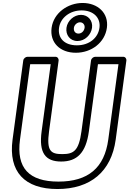

<svg xmlns="http://www.w3.org/2000/svg" viewBox="-20 -1232 871 1292"><path d="M377.3 -1045C386.3 -1111.6 449.6 -1162 529.1 -1162C609.6 -1162 658.3 -1111.7 649.3 -1045C640.1 -976.7 580.6 -927 497.3 -927C412.1 -927 368 -976.4 377.3 -1045ZM327.3 -1045C313.8 -945.6 383.8 -877 490.6 -877C595.3 -877 685.8 -945.3 699.3 -1045C712.7 -1144.3 637.4 -1212 535.9 -1212C435.4 -1212 340.7 -1144.4 327.3 -1045ZM427.3 -1045C420.9 -998.1 450.1 -956 501.3 -956C551.3 -956 592.9 -997.7 599.3 -1045C605.7 -1092.3 573.3 -1132 525.1 -1132C477.9 -1132 433.7 -1092.7 427.3 -1045ZM477.3 -1045C480 -1065.3 499.5 -1082 518.3 -1082C538 -1082 552.1 -1065.7 549.3 -1045C546.2 -1022.3 528 -1006 508 -1006C487.2 -1006 474.2 -1021.9 477.3 -1045ZM777.2 -800 708.6 -293C682.8 -101.9 572.4 -10 373.4 -10C174.3 -10 88.8 -101.9 114.6 -293L183.2 -800H321.2L260.1 -348C240.5 -203.2 285.2 -145 391.6 -145C498 -145 558.5 -203.2 578.1 -348L639.2 -800ZM830.5 -825C832 -835.7 824.1 -850 808.9 -850H620.9C610.2 -850 594.6 -840.1 592.5 -825L528.1 -348C510.3 -216.8 476 -195 398.4 -195C320.8 -195 292.3 -216.8 310.1 -348L374.5 -825C376 -835.7 368.1 -850 352.9 -850H164.9C154.2 -850 138.6 -840.1 136.5 -825L64.6 -293C35.3 -76.1 145.7 40 366.6 40C587.5 40 729.3 -76.1 758.6 -293Z"/></svg>

Font: Hussar Techniczny
Style: Bold 
Weight: 700
Foundry: Cannot Into Space Fonts
Version: Version 0.77